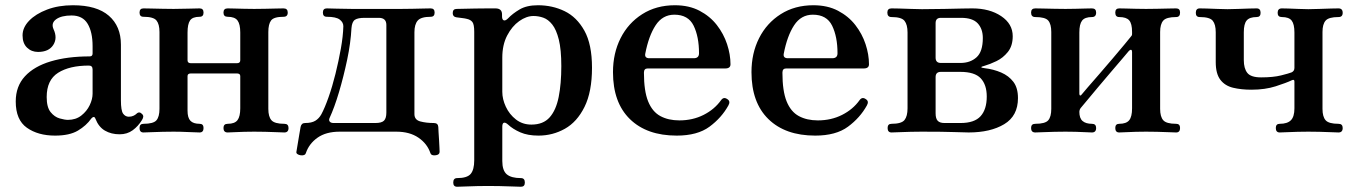

<svg xmlns="http://www.w3.org/2000/svg" viewBox="-20 -505 5169 732"><path d="M190 12Q125 12 82.5 -18Q40 -48 40 -118Q40 -176 75 -214Q110 -252 173.5 -271Q237 -290 322 -290Q333 -290 333 -301V-329Q333 -383 314 -414.5Q295 -446 253 -446Q214 -446 194 -431.5Q174 -417 184 -394Q200 -360 183 -333.5Q166 -307 125 -307Q100 -307 83 -323.5Q66 -340 66 -370Q66 -400 91 -426Q116 -452 159.5 -468.5Q203 -485 258 -485Q349 -485 395 -445Q441 -405 441 -335V-123Q441 -83 449.5 -71.5Q458 -60 471 -60Q481 -60 488.5 -63.5Q496 -67 500 -71Q511 -82 522 -70Q527 -65 526 -59Q525 -53 521 -47Q507 -24 486 -8.5Q465 7 436 7Q404 7 380 -7Q356 -21 344 -52Q341 -60 336.5 -59Q332 -58 328 -53Q309 -26 277 -7Q245 12 190 12ZM239 -48Q269 -48 290 -64.5Q311 -81 322 -104Q333 -127 333 -148V-240Q333 -255 319 -255Q245 -255 201.5 -227.5Q158 -200 158 -135Q158 -96 173 -77.5Q188 -59 207.5 -53.5Q227 -48 239 -48Z M527 0Q512 0 512 -17Q512 -33 527 -33Q565 -33 576.5 -46.5Q588 -60 588 -90V-383Q588 -413 576.5 -427Q565 -441 527 -441Q512 -441 512 -457Q512 -473 527 -473Q535 -473 555.5 -472.5Q576 -472 600.5 -471.5Q625 -471 642 -471Q668 -471 699 -472Q730 -473 741 -473Q756 -473 756 -457Q756 -441 741 -441Q714 -441 704.5 -427Q695 -413 695 -381V-275Q695 -264 708 -264H883Q896 -264 896 -275V-381Q896 -413 885.5 -427Q875 -441 848 -441Q832 -441 832 -457Q832 -473 848 -473Q855 -473 872.5 -472.5Q890 -472 911 -471.5Q932 -471 949 -471Q967 -471 990.5 -471.5Q1014 -472 1034 -472.5Q1054 -473 1061 -473Q1077 -473 1077 -457Q1077 -441 1061 -441Q1024 -441 1013.5 -427Q1003 -413 1003 -383V-90Q1003 -60 1015 -46.5Q1027 -33 1064 -33Q1080 -33 1080 -17Q1080 0 1064 0Q1057 0 1036 -1Q1015 -2 991 -2.5Q967 -3 949 -3Q932 -3 911 -2.5Q890 -2 872.5 -1Q855 0 848 0Q832 0 832 -17Q832 -33 848 -33Q875 -33 885.5 -47Q896 -61 896 -92V-215Q896 -225 883 -225H708Q695 -225 695 -215V-83Q695 -56 706 -44.5Q717 -33 741 -33Q756 -33 756 -17Q756 0 741 0Q730 0 699 -1.5Q668 -3 642 -3Q625 -3 600.5 -2.5Q576 -2 555.5 -1Q535 0 527 0Z M1126 87Q1119 86 1114 82.5Q1109 79 1110 74Q1111 70 1114 50Q1117 30 1121 8Q1125 -14 1126 -21Q1129 -36 1143 -36Q1168 -36 1182 -44.5Q1196 -53 1205 -69Q1218 -93 1232.5 -134Q1247 -175 1259 -223.5Q1271 -272 1279.5 -319.5Q1288 -367 1289 -405Q1289 -420 1275 -430.5Q1261 -441 1226 -441Q1211 -441 1211 -457Q1211 -473 1226 -473Q1237 -473 1264 -472Q1291 -471 1322 -471H1509Q1529 -471 1552.5 -471.5Q1576 -472 1595.5 -472.5Q1615 -473 1622 -473Q1637 -473 1637 -457Q1637 -441 1622 -441Q1585 -441 1572.5 -426.5Q1560 -412 1560 -382V-70Q1560 -48 1582.5 -42Q1605 -36 1634 -36Q1650 -36 1651 -21Q1651 -15 1652 -0.5Q1653 14 1654 30.5Q1655 47 1655.5 59.5Q1656 72 1656 74Q1656 85 1641 87Q1624 89 1621 79Q1609 43 1575.5 20Q1542 -3 1491 -3H1275Q1223 -3 1190.5 20Q1158 43 1146 79Q1143 89 1126 87ZM1252 -36H1411Q1435 -36 1444 -45Q1453 -54 1453 -76V-410Q1453 -437 1424 -437H1370Q1344 -437 1333 -429.5Q1322 -422 1320 -398Q1317 -341 1303.5 -277Q1290 -213 1272.5 -154Q1255 -95 1236 -54Q1233 -46 1237.5 -41Q1242 -36 1252 -36Z M1723 207Q1708 207 1708 191Q1708 174 1723 174Q1761 174 1774.5 158Q1788 142 1788 106V-384Q1788 -412 1781 -421Q1774 -430 1760 -433Q1753 -435 1739.5 -436.5Q1726 -438 1720 -439Q1706 -441 1706 -455Q1706 -471 1721 -471Q1724 -471 1745 -471.5Q1766 -472 1792.5 -472.5Q1819 -473 1841 -473Q1863 -473 1869 -473Q1894 -473 1894 -450V-443Q1894 -430 1900.5 -427.5Q1907 -425 1917 -435Q1934 -453 1961 -469Q1988 -485 2031 -485Q2086 -485 2132.5 -462.5Q2179 -440 2208 -388Q2237 -336 2237 -247Q2237 -155 2208.5 -97.5Q2180 -40 2133.5 -14Q2087 12 2033 12Q1992 12 1963.5 -0.5Q1935 -13 1917 -30Q1907 -39 1901 -37Q1895 -35 1895 -22V109Q1895 145 1912 159.5Q1929 174 1966 174Q1981 174 1981 191Q1981 207 1966 207Q1959 207 1935.5 206Q1912 205 1885.5 204.5Q1859 204 1841 204Q1824 204 1799 204.5Q1774 205 1752.5 206Q1731 207 1723 207ZM2006 -30Q2051 -30 2075.5 -57.5Q2100 -85 2110 -135.5Q2120 -186 2120 -253Q2120 -316 2110.5 -354Q2101 -392 2085.5 -411.5Q2070 -431 2051.5 -437.5Q2033 -444 2014 -444Q1987 -444 1959.5 -424.5Q1932 -405 1913.5 -369.5Q1895 -334 1895 -285V-155Q1895 -127 1908.5 -98Q1922 -69 1947 -49.5Q1972 -30 2006 -30Z M2560 12Q2446 12 2381.5 -51Q2317 -114 2317 -230Q2317 -302 2346 -359.5Q2375 -417 2428.5 -451Q2482 -485 2553 -485Q2607 -485 2647 -464Q2687 -443 2713 -409.5Q2739 -376 2752 -336.5Q2765 -297 2765 -260Q2765 -244 2745 -244H2449Q2435 -244 2435 -228Q2435 -158 2451 -118.5Q2467 -79 2497.5 -62.5Q2528 -46 2570 -46Q2621 -46 2662.5 -67Q2704 -88 2729 -123Q2739 -137 2753 -127Q2766 -119 2757 -103Q2731 -56 2685 -22Q2639 12 2560 12ZM2456 -283H2625Q2645 -283 2645 -302Q2645 -365 2624.5 -407Q2604 -449 2551 -449Q2506 -449 2479.5 -408.5Q2453 -368 2440 -300Q2437 -283 2456 -283Z M3088 12Q2974 12 2909.5 -51Q2845 -114 2845 -230Q2845 -302 2874 -359.5Q2903 -417 2956.5 -451Q3010 -485 3081 -485Q3135 -485 3175 -464Q3215 -443 3241 -409.5Q3267 -376 3280 -336.5Q3293 -297 3293 -260Q3293 -244 3273 -244H2977Q2963 -244 2963 -228Q2963 -158 2979 -118.5Q2995 -79 3025.5 -62.5Q3056 -46 3098 -46Q3149 -46 3190.5 -67Q3232 -88 3257 -123Q3267 -137 3281 -127Q3294 -119 3285 -103Q3259 -56 3213 -22Q3167 12 3088 12ZM2984 -283H3153Q3173 -283 3173 -302Q3173 -365 3152.5 -407Q3132 -449 3079 -449Q3034 -449 3007.5 -408.5Q2981 -368 2968 -300Q2965 -283 2984 -283Z M3379 0Q3364 0 3364 -17Q3364 -33 3379 -33Q3417 -33 3428.5 -47.5Q3440 -62 3440 -92V-381Q3440 -411 3428.5 -425.5Q3417 -440 3379 -440Q3363 -440 3363 -457Q3363 -473 3379 -473Q3387 -473 3408 -472.5Q3429 -472 3453.5 -471Q3478 -470 3495 -470Q3541 -470 3581 -471Q3621 -472 3649.5 -472.5Q3678 -473 3687 -473Q3753 -473 3797 -443.5Q3841 -414 3841 -367Q3841 -330 3822.5 -307Q3804 -284 3779 -272Q3754 -260 3733 -254Q3709 -248 3734 -245Q3768 -241 3797 -228.5Q3826 -216 3843.5 -193Q3861 -170 3861 -131Q3861 -63 3808.5 -31.5Q3756 0 3673 0Q3658 0 3617.5 -1.5Q3577 -3 3494 -3Q3477 -3 3452.5 -2.5Q3428 -2 3407.5 -1Q3387 0 3379 0ZM3581 -36H3642Q3695 -36 3718.5 -62Q3742 -88 3742 -137Q3742 -182 3719 -206.5Q3696 -231 3641 -231H3567Q3547 -231 3547 -211V-73Q3547 -53 3555 -44.5Q3563 -36 3581 -36ZM3547 -285Q3547 -265 3567 -265H3642Q3679 -265 3703 -286.5Q3727 -308 3727 -360Q3727 -395 3707.5 -416Q3688 -437 3644 -437H3567Q3547 -437 3547 -417Z M3927 0Q3911 0 3911 -17Q3911 -33 3927 -33Q3965 -33 3976.5 -46.5Q3988 -60 3988 -90V-383Q3988 -413 3976.5 -426.5Q3965 -440 3927 -440Q3911 -440 3911 -457Q3911 -473 3927 -473Q3934 -473 3955 -472.5Q3976 -472 4000.5 -471.5Q4025 -471 4042 -471Q4060 -471 4080.5 -471.5Q4101 -472 4118.5 -472.5Q4136 -473 4143 -473Q4159 -473 4159 -457Q4159 -440 4143 -440Q4116 -440 4105.5 -426.5Q4095 -413 4095 -381V-148Q4095 -142 4098 -141Q4101 -140 4105 -146Q4109 -151 4127 -172Q4145 -193 4171 -222.5Q4197 -252 4222.5 -282.5Q4248 -313 4267.5 -336Q4287 -359 4292 -366Q4294 -368 4295 -370Q4296 -372 4296 -376V-383Q4296 -415 4285 -427.5Q4274 -440 4247 -440Q4232 -440 4232 -457Q4232 -473 4247 -473Q4255 -473 4272.5 -472.5Q4290 -472 4311 -471.5Q4332 -471 4349 -471Q4367 -471 4391 -471.5Q4415 -472 4436 -472.5Q4457 -473 4464 -473Q4479 -473 4479 -457Q4479 -440 4464 -440Q4427 -440 4415 -426.5Q4403 -413 4403 -383V-90Q4403 -60 4415 -46.5Q4427 -33 4464 -33Q4479 -33 4479 -17Q4479 0 4464 0Q4457 0 4436 -1Q4415 -2 4391 -2.5Q4367 -3 4349 -3Q4332 -3 4311 -2.5Q4290 -2 4272.5 -1Q4255 0 4247 0Q4232 0 4232 -17Q4232 -33 4247 -33Q4274 -33 4285 -46.5Q4296 -60 4296 -92V-307Q4296 -314 4292.5 -315Q4289 -316 4284 -311Q4278 -304 4259.5 -282Q4241 -260 4215.5 -230.5Q4190 -201 4165.5 -171.5Q4141 -142 4123 -120.5Q4105 -99 4100 -93Q4097 -89 4096 -85Q4095 -81 4095 -79Q4095 -54 4107.5 -43.5Q4120 -33 4143 -33Q4159 -33 4159 -17Q4159 0 4143 0Q4136 0 4118.5 -1Q4101 -2 4080.5 -2.5Q4060 -3 4042 -3Q4025 -3 4000.5 -2.5Q3976 -2 3955 -1Q3934 0 3927 0Z M4859 0Q4844 0 4844 -17Q4844 -33 4859 -33Q4888 -33 4901.5 -46.5Q4915 -60 4915 -92V-194Q4915 -204 4905 -199Q4884 -189 4843.5 -176Q4803 -163 4751 -163Q4712 -163 4681 -170.5Q4650 -178 4632.5 -201Q4615 -224 4615 -268V-382Q4615 -412 4603.5 -426Q4592 -440 4554 -440Q4539 -440 4539 -456Q4539 -473 4554 -473Q4562 -473 4580.5 -472.5Q4599 -472 4621 -471Q4643 -470 4660 -470Q4678 -470 4701 -471Q4724 -472 4744 -472.5Q4764 -473 4771 -473Q4786 -473 4786 -456Q4786 -440 4771 -440Q4744 -440 4733 -427Q4722 -414 4722 -382V-276Q4722 -244 4735.5 -227Q4749 -210 4788 -210Q4834 -210 4864 -217.5Q4894 -225 4904 -229Q4915 -234 4915 -246V-381Q4915 -413 4904.5 -426.5Q4894 -440 4867 -440Q4851 -440 4851 -456Q4851 -473 4867 -473Q4874 -473 4891.5 -472.5Q4909 -472 4930 -471Q4951 -470 4968 -470Q4986 -470 5010 -471Q5034 -472 5055 -472.5Q5076 -473 5083 -473Q5099 -473 5099 -456Q5099 -440 5083 -440Q5046 -440 5034 -426.5Q5022 -413 5022 -383V-90Q5022 -60 5034 -46.5Q5046 -33 5083 -33Q5099 -33 5099 -17Q5099 0 5083 0Q5076 0 5055 -1Q5034 -2 5010 -2.5Q4986 -3 4968 -3Q4951 -3 4928 -2.5Q4905 -2 4886 -1Q4867 0 4859 0Z"/></svg>

Font: Zen Antique Soft
Style: Regular
Weight: 400
Designer: Yoshimichi Ohira
Foundry: Positype
Version: Version 1.001